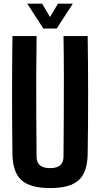

<svg xmlns="http://www.w3.org/2000/svg" viewBox="-20 -992 533 1022"><path d="M246.8 9.1Q140.5 9.1 94.1 -33Q47.6 -75.1 46.2 -172.4Q44.2 -328.8 44.2 -486.4Q44.2 -643.9 46.2 -800H174.9Q173.2 -695.9 172.9 -587.4Q172.5 -479 173.2 -370.6Q173.9 -262.1 174.7 -157.9Q174.7 -127.7 192.5 -112.4Q210.2 -97.1 246.8 -97.1Q283 -97.1 300.5 -112.4Q318 -127.7 318 -157.9Q318.9 -262.1 319.5 -370.6Q320.2 -479 320 -587.4Q319.9 -695.9 318 -800H446.7Q449 -643.9 449.1 -486.4Q449.2 -328.8 446.7 -172.4Q445.4 -75.1 399.1 -33Q352.7 9.1 246.8 9.1ZM210.9 -840 125.1 -972.4H204.4L246.5 -901.5L288.4 -972.4H367.5L281.8 -840Z"/></svg>

Font: Big Shoulders Text SC Thin
Style: Regular
Weight: 100
Designer: Patric King
Foundry: XO Type Co
Version: Version 2.002